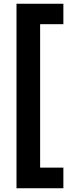

<svg xmlns="http://www.w3.org/2000/svg" viewBox="-20 -831 412 1024"><path d="M68 173V-811H318V-702H194V63H318V173Z"/></svg>

Font: DM Sans 20pt
Style: Bold
Weight: 700
Version: Version 4.004;gftools[0.9.30]